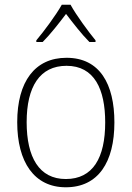

<svg xmlns="http://www.w3.org/2000/svg" viewBox="-20 -784 559 814"><path d="M279 -764H242C218 -721 167 -652 134 -613V-606H161C194 -639 232 -688 260 -725C289 -687 326 -639 359 -606H385V-613C356 -648 303 -720 279 -764ZM465 -265C465 -428 403 -539 262 -539C128 -539 53 -438 53 -266C53 -97 125 10 259 10C397 10 465 -97 465 -265ZM93 -266C93 -417 149 -505 262 -505C380 -505 426 -406 426 -265C426 -115 374 -25 259 -25C146 -25 93 -117 93 -266Z"/></svg>

Font: Noto Sans Myanmar SemiCondensed ExtraLight
Style: Regular
Weight: 200
Width: 4
Designer: Monotype Design Team
Foundry: Monotype Imaging Inc.
Version: Version 2.107